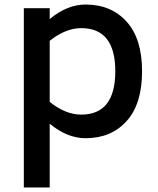

<svg xmlns="http://www.w3.org/2000/svg" viewBox="-20 -592 697 846"><path d="M357 -572Q470 -572 538 -496.5Q606 -421 606 -278Q606 -134 538 -58.5Q470 17 357 17Q276 17 199 -47V234H85V-556H199V-508Q276 -572 357 -572ZM338 -87Q488 -87 488 -278Q488 -468 338 -468Q269 -468 199 -412V-143Q269 -87 338 -87Z"/></svg>

Font: Biryani DemiBold
Style: Regular
Weight: 600
Designer: Dan Reynolds and Mathieu Réguer
Foundry: Dan Reynolds and Mathieu Réguer
Version: Version 1.003;PS 001.003;hotconv 1.0.70;makeotf.lib2.5.58329